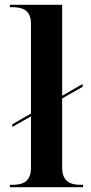

<svg xmlns="http://www.w3.org/2000/svg" viewBox="-20 -780 381 800"><path d="M21 0H326V-10H314C274 -10 239 -24 239 -81V-370L324 -418V-430L239 -381V-760H21V-750H34C73 -750 109 -737 109 -683V-307L31 -262V-251L109 -295V-80C109 -23 74 -10 34 -10H21Z"/></svg>

Font: Noto Serif Display SemiBold
Style: Regular
Weight: 600
Designer: Monotype Design Team
Foundry: Monotype Imaging Inc.
Version: Version 2.009